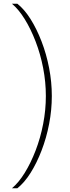

<svg xmlns="http://www.w3.org/2000/svg" viewBox="-20 -758 374 1030"><path d="M44 252Q80 222 112.5 169.5Q145 117 171 49.5Q197 -18 211.5 -93Q226 -168 226 -243Q226 -318 211.5 -393Q197 -468 171 -535.5Q145 -603 112.5 -655.5Q80 -708 44 -738H73Q111 -708 144 -655.5Q177 -603 203 -535.5Q229 -468 243.5 -393Q258 -318 258 -243Q258 -168 243.5 -93Q229 -18 203 49.5Q177 117 144 169.5Q111 222 73 252Z"/></svg>

Font: Gantari Thin
Style: Regular
Weight: 250
Designer: Anugrah Pasau
Foundry: Lafontype
Version: Version 1.000